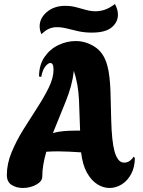

<svg xmlns="http://www.w3.org/2000/svg" viewBox="-20 -930 710 954"><path d="M93 4Q62 4 38 -11Q14 -26 14 -61Q14 -116 37.5 -173Q61 -230 95.5 -285.5Q130 -341 164.5 -394Q199 -447 222.5 -495Q246 -543 246 -584Q246 -617 230 -617Q219 -617 205 -599.5Q191 -582 185 -548L174 -550Q174 -607 201 -646.5Q228 -686 270 -706Q312 -726 356 -726Q407 -726 451.5 -697Q496 -668 513 -605Q520 -580 523.5 -549Q527 -518 528 -495.5Q529 -473 529 -473Q531 -392 532.5 -336Q534 -280 538 -242Q542 -204 549 -178Q556 -153 567.5 -137.5Q579 -122 597 -122Q614 -122 626.5 -132Q639 -142 643 -151L650 -146Q650 -100 632 -66Q614 -32 585 -14Q556 4 524 4Q493 4 463.5 -14.5Q434 -33 412 -72Q390 -111 383 -173Q352 -175 322.5 -176.5Q293 -178 269 -178Q253 -178 238.5 -177.5Q224 -177 210 -176Q201 -145 195.5 -113.5Q190 -82 190 -52Q190 -29 160 -12.5Q130 4 93 4ZM243 -269Q268 -276 296 -278.5Q324 -281 356 -281H378Q376 -355 372.5 -433Q369 -511 347 -578Q339 -506 307 -427Q275 -348 243 -269ZM186 -760Q177 -780 177 -799Q177 -840 213 -870.5Q249 -901 304 -901Q332 -901 357 -894.5Q382 -888 406.5 -881Q431 -874 456 -874Q477 -874 500 -881.5Q523 -889 551 -910Q566 -883 566 -857Q566 -820 535 -794Q504 -768 436 -768Q399 -768 368.5 -775Q338 -782 312 -788.5Q286 -795 262 -795Q243 -795 224.5 -787.5Q206 -780 186 -760Z"/></svg>

Font: Agbalumo
Style: Regular
Weight: 400
Designer: Raphael Alegbeleye
Foundry: Sorkin Type Co.
Version: Version 1.000; ttfautohint (v1.8.4)